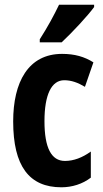

<svg xmlns="http://www.w3.org/2000/svg" viewBox="-20 -786 439 816"><path d="M380 -756V-766H231C210 -722 183 -672 149 -619V-606H242C288 -649 353 -719 380 -756ZM241 10C286 10 331 -4 366 -31V-142C330 -116 293 -102 256 -102C198 -102 169 -158 169 -271C169 -384 199 -445 253 -445C283 -445 311 -435 341 -417L377 -521C339 -545 297 -557 244 -557C100 -557 36 -437 36 -270C36 -80 104 10 241 10Z"/></svg>

Font: Noto Sans Lao Looped ExtraCondensed
Style: Bold
Weight: 700
Width: 2
Designer: Mark Frömberg, Ben Mitchell
Foundry: The Fontpad Ltd
Version: Version 1.002